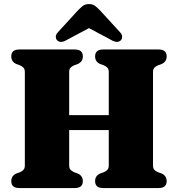

<svg xmlns="http://www.w3.org/2000/svg" viewBox="-20 -950 899 970"><path d="M329.5 -114Q329.5 -100 335.8 -92.8Q342 -85.5 354.5 -80L373.5 -73Q398.5 -61.5 398.5 -35Q398.5 0 358 0H77.5Q37 0 37 -35Q37 -61.5 61.5 -73L81 -80Q93 -85.5 99.2 -92.8Q105.5 -100 105.5 -114V-586Q105.5 -600 99.2 -607.2Q93 -614.5 81 -620L61.5 -627Q37 -638.5 37 -665Q37 -700 77.5 -700H358Q398.5 -700 398.5 -665Q398.5 -638.5 373.5 -627L354.5 -620Q342 -614.5 335.8 -607.2Q329.5 -600 329.5 -586V-368.5H529.5V-586Q529.5 -600 523.2 -607.2Q517 -614.5 504.5 -620L485 -627Q460.5 -638.5 460.5 -665Q460.5 -700 501 -700H781.5Q822 -700 822 -665Q822 -638.5 797.5 -627L778 -620Q765.5 -614.5 759.2 -607.2Q753 -600 753 -586V-114Q753 -100 759.2 -92.8Q765.5 -85.5 778 -80L797.5 -73Q822 -61.5 822 -35Q822 0 781.5 0H501Q460.5 0 460.5 -35Q460.5 -61.5 485 -73L504.5 -80Q517 -85.5 523.2 -92.8Q529.5 -100 529.5 -114V-293H329.5ZM589.5 -745.5Q572 -730 542 -748L429.5 -808L317 -748Q287.5 -730 269.5 -745.5Q263 -751.5 262 -763.2Q261 -775 273 -787.5L369.5 -893Q385 -909.5 397.5 -919.5Q410 -929.5 429.5 -929.5Q449 -929.5 461.5 -919.5Q474 -909.5 489.5 -893L586 -787.5Q598 -775 597 -763.2Q596 -751.5 589.5 -745.5Z"/></svg>

Font: Fraunces 72pt Soft Black
Style: Regular
Weight: 900
Version: Version 1.000;[b76b70a41]